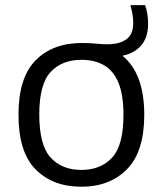

<svg xmlns="http://www.w3.org/2000/svg" viewBox="-20 -718 634 748"><path d="M297 9.5Q186 9.5 119 -57.8Q52 -125 52 -271Q52 -415.5 118.8 -483Q185.5 -550.5 299 -550.5Q329.5 -550.5 354 -548Q378.5 -545.5 397.5 -545.5Q445.5 -545.5 472.2 -564.8Q499 -584 499 -627.5Q499 -646.5 496 -662.8Q493 -679 488 -698H545.5Q557 -663.5 557 -625Q557 -573.5 530.8 -542Q504.5 -510.5 457 -501Q542 -431.5 542 -271Q542 -127 474.8 -58.8Q407.5 9.5 297 9.5ZM297 -56Q372.5 -56 416.8 -104Q461 -152 461 -270Q461 -349.5 441 -396.8Q421 -444 384.2 -464.5Q347.5 -485 297 -485Q221.5 -485 177.2 -437.5Q133 -390 133 -272Q133 -152.5 177.2 -104.2Q221.5 -56 297 -56Z"/></svg>

Font: Encode Sans Semi Expanded
Style: Regular
Weight: 400
Width: 6
Designer: Multiple Designers
Foundry: Impallari Type
Version: Version 3.000; ttfautohint (v1.8.3) -l 8 -r 50 -G 200 -x 14 